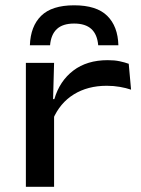

<svg xmlns="http://www.w3.org/2000/svg" viewBox="-20 -722 546 742"><path d="M184.5 -261 165.5 -339H190Q210.5 -409 263.2 -449.2Q316 -489.5 396.5 -489.5Q423 -489.5 442.8 -485.2Q462.5 -481 477.5 -475.5L486.5 -375.5Q467.5 -382 443.5 -386.2Q419.5 -390.5 392.5 -390.5Q319 -390.5 265.2 -357.2Q211.5 -324 184.5 -261ZM80 0V-479H189L184.5 -315.5L189 -310.5V0ZM266.5 -701.5Q353 -701.5 394.2 -661Q435.5 -620.5 437.5 -547H359.5Q356 -589 333 -610Q310 -631 266.5 -631Q222.5 -631 199.8 -609.8Q177 -588.5 173.5 -547H95.5Q98 -620.5 139.2 -661Q180.5 -701.5 266.5 -701.5Z"/></svg>

Font: Anek Latin Expanded Medium
Style: Regular
Weight: 500
Width: 7
Designer: Yesha Goshar
Foundry: Ek Type
Version: Version 1.003